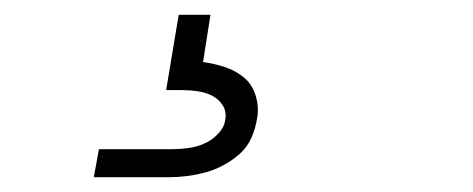

<svg xmlns="http://www.w3.org/2000/svg" viewBox="-20 -20 640 260"><path d="M107 220 114 182H214Q224 182 235 180.5Q246 179 256.5 174.5Q267 170 275.5 161Q284 152 285 142Q287 131 281.5 122.5Q276 114 267 109.5Q258 105 247.5 103.5Q237 102 227 102H205L222 0H265L255 64Q270 66 285 71Q300 76 311 85.5Q322 95 326.5 110.5Q331 126 328 141Q326 154 320.5 166.5Q315 179 305 188Q295 197 283 203.5Q271 210 258 213.5Q245 217 232.5 218.5Q220 220 207 220Z"/></svg>

Font: Iosevka Curly XLtExObl
Style: Regular
Weight: 200
Width: 7
Italic angle: -9°
Monospace: yes
Designer: Belleve Invis
Foundry: Belleve Invis
Version: Version 11.0.1; ttfautohint (v1.8.3)